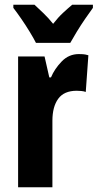

<svg xmlns="http://www.w3.org/2000/svg" viewBox="-20 -786 410 806"><path d="M311 -559Q319 -559 328 -558.5Q337 -558 351 -554L340 -400Q332 -403 321.5 -404Q311 -405 302 -405Q249 -405 224.5 -371.5Q200 -338 200 -279V0H56V-549H167L187 -461H194Q209 -497 239 -528Q269 -559 311 -559ZM131 -606Q122 -624 105 -652Q88 -680 69 -707.5Q50 -735 36 -753V-766H125Q140 -752 161.5 -731.5Q183 -711 203 -686Q224 -713 244.5 -732Q265 -751 283 -766H370V-753Q356 -734 337.5 -707Q319 -680 302.5 -653Q286 -626 275 -606Z"/></svg>

Font: Noto Sans Tamil ExtraCondensed ExtraBold
Style: Regular
Weight: 800
Width: 2
Designer: Jelle Bosma - Monotype Design Team
Foundry: Monotype Imaging Inc.
Version: Version 2.004; ttfautohint (v1.8.4.7-5d5b)